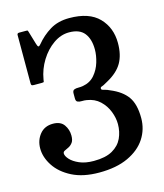

<svg xmlns="http://www.w3.org/2000/svg" viewBox="-114 -846 805 942"><g transform="rotate(-15 288.0 -375.0)"><path d="M23.5 -179Q23.5 -220.5 47.8 -250.5Q72 -280.5 115 -280.5Q153.5 -280.5 170.8 -256Q188 -231.5 188 -201Q188 -177.5 179.2 -165.8Q170.5 -154 158.8 -148.2Q147 -142.5 138 -138.2Q129 -134 129 -125.5Q129 -112.5 144.5 -95.2Q160 -78 189.8 -65Q219.5 -52 262.5 -52Q322.5 -52 357.5 -72Q392.5 -92 407.8 -125Q423 -158 423 -196.5Q423 -228 410 -261.2Q397 -294.5 371 -319Q345 -343.5 305.5 -349.5Q294 -351.5 281.5 -351Q269 -350.5 260.2 -354.2Q251.5 -358 251.5 -372.5V-397.5Q251.5 -412 260.2 -415.8Q269 -419.5 281.5 -419.2Q294 -419 305 -421Q342.5 -427.5 365.2 -454Q388 -480.5 398.2 -514.8Q408.5 -549 408.5 -579Q408.5 -632 384.5 -662.5Q360.5 -693 307 -693Q265.5 -693 227.5 -666.5Q189.5 -640 162.5 -596.5Q135.5 -553 127 -502.5Q125.5 -494.5 125.2 -491.2Q125 -488 115 -488H75Q66 -488 63.2 -490.5Q60.5 -493 60.5 -501V-745.5Q60.5 -755 70.5 -755H106.5Q113.5 -755 114.5 -753.2Q115.5 -751.5 117 -746L136.5 -680.5Q140.5 -666.5 144.8 -665.2Q149 -664 156 -672.5Q187 -710.5 228 -735.5Q269 -760.5 326 -760.5Q427 -760.5 476.5 -709.5Q526 -658.5 526 -580.5Q526 -520.5 503 -480.5Q480 -440.5 426 -411Q399.5 -395.5 393.2 -394.5Q387 -393.5 387 -385Q387 -379 400.8 -376.2Q414.5 -373.5 429 -366Q486.5 -342.5 513.8 -304.2Q541 -266 541 -195.5Q541 -138.5 510.8 -92Q480.5 -45.5 421 -17.8Q361.5 10 274 10Q192 10 136.2 -18.5Q80.5 -47 52 -90.8Q23.5 -134.5 23.5 -179Z"/></g></svg>

Font: Besley* Narrow Medium
Style: Regular
Weight: 500
Width: 4
Designer: Owen Earl
Foundry: indestructible type*
Version: Version 3.000; ttfautohint (v1.8.3)